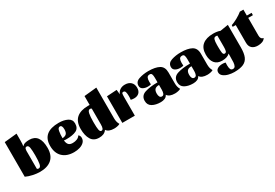

<svg xmlns="http://www.w3.org/2000/svg" viewBox="54 -1857 4560 3189"><g transform="rotate(-30 2334.5 -262.0)"><path d="M285 -601Q285 -517 277 -485Q302 -512 335.5 -521Q369 -530 415 -530Q614 -530 614 -262Q614 -120 534 -49Q454 22 307 22Q247 22 172.5 6Q98 -10 45 -36V-700L285 -724ZM315 -38Q353 -38 363.5 -96.5Q374 -155 374 -257Q374 -353 365.5 -404Q357 -455 323 -455Q297 -455 290.5 -431Q284 -407 284.5 -382Q285 -357 285 -350V-50Q296 -38 315 -38Z M1189 -124Q1189 -74 1156 -41.5Q1123 -9 1071.5 6.5Q1020 22 964 22Q824 22 745 -53.5Q666 -129 666 -268Q666 -530 980 -530Q1076 -530 1144.5 -496Q1213 -462 1213 -386Q1213 -294 1146 -261.5Q1079 -229 959 -229Q926 -229 910 -233Q915 -178 939.5 -150Q964 -122 1019 -122Q1063 -122 1101 -137.5Q1139 -153 1158 -186Q1173 -178 1181 -161Q1189 -144 1189 -124ZM909 -276Q963 -280 986.5 -305.5Q1010 -331 1010 -389Q1010 -468 967 -468Q930 -468 919 -408Q908 -348 909 -276Z M1846 -10Q1828 2 1795.5 8.5Q1763 15 1736 15Q1627 15 1589 -44Q1563 -8 1527.5 7Q1492 22 1443 22Q1339 22 1292.5 -55.5Q1246 -133 1246 -258Q1246 -396 1322.5 -463Q1399 -530 1543 -530H1575V-700L1815 -724V-134Q1815 -99 1822 -69Q1829 -39 1846 -10ZM1546 -470Q1510 -470 1498.5 -412Q1487 -354 1487 -263V-232Q1487 -150 1495 -104.5Q1503 -59 1532 -59Q1575 -59 1575 -156V-459Q1564 -470 1546 -470Z M2136 -353V0H1896V-510L2088 -522L2098 -432Q2116 -480 2155.5 -505Q2195 -530 2248 -530Q2319 -530 2360.5 -491.5Q2402 -453 2402 -383Q2402 -322 2367.5 -288Q2333 -254 2271 -254Q2258 -254 2237 -256.5Q2216 -259 2208 -264Q2213 -287 2213 -330Q2213 -379 2204.5 -409Q2196 -439 2166 -439Q2145 -439 2140.5 -421Q2136 -403 2136 -353Z M2623 22Q2528 22 2464 -14Q2400 -50 2400 -129Q2400 -228 2495.5 -259.5Q2591 -291 2739 -291V-378Q2739 -421 2730 -446Q2721 -471 2691 -471Q2652 -471 2638.5 -444.5Q2625 -418 2625 -370Q2625 -351 2627 -317Q2619 -313 2599.5 -311Q2580 -309 2567 -309Q2513 -309 2474.5 -331Q2436 -353 2436 -398Q2436 -475 2518.5 -502.5Q2601 -530 2698 -530Q2831 -530 2905 -489.5Q2979 -449 2979 -342V-134Q2979 -99 2986 -69Q2993 -39 3010 -10Q2992 2 2959.5 8.5Q2927 15 2901 15Q2791 15 2754 -44Q2739 -9 2704 6.5Q2669 22 2623 22ZM2739 -148V-241Q2682 -241 2658 -215.5Q2634 -190 2634 -133Q2634 -98 2646.5 -74.5Q2659 -51 2687 -51Q2716 -51 2727.5 -79.5Q2739 -108 2739 -148Z M3245 22Q3150 22 3086 -14Q3022 -50 3022 -129Q3022 -228 3117.5 -259.5Q3213 -291 3361 -291V-378Q3361 -421 3352 -446Q3343 -471 3313 -471Q3274 -471 3260.5 -444.5Q3247 -418 3247 -370Q3247 -351 3249 -317Q3241 -313 3221.5 -311Q3202 -309 3189 -309Q3135 -309 3096.5 -331Q3058 -353 3058 -398Q3058 -475 3140.5 -502.5Q3223 -530 3320 -530Q3453 -530 3527 -489.5Q3601 -449 3601 -342V-134Q3601 -99 3608 -69Q3615 -39 3632 -10Q3614 2 3581.5 8.5Q3549 15 3523 15Q3413 15 3376 -44Q3361 -9 3326 6.5Q3291 22 3245 22ZM3361 -148V-241Q3304 -241 3280 -215.5Q3256 -190 3256 -133Q3256 -98 3268.5 -74.5Q3281 -51 3309 -51Q3338 -51 3349.5 -79.5Q3361 -108 3361 -148Z M4000 -77V-115Q3953 -65 3852 -65Q3757 -65 3710 -124Q3663 -183 3663 -286Q3663 -410 3736 -470Q3809 -530 3941 -530Q4019 -530 4073 -509L4228 -534V-101Q4228 12 4200 77Q4172 142 4108 171Q4044 200 3931 200Q3879 200 3824 186.5Q3769 173 3731 143.5Q3693 114 3693 71Q3693 26 3731 4Q3769 -18 3823 -18Q3837 -18 3856.5 -16Q3876 -14 3883 -10Q3883 8 3882 17L3881 43Q3881 89 3892.5 116.5Q3904 144 3937 144Q3967 144 3980.5 119Q3994 94 3997 51Q4000 8 4000 -77ZM3959 -470Q3926 -470 3915.5 -434.5Q3905 -399 3905 -339V-293Q3905 -226 3911 -186Q3917 -146 3945 -146Q3973 -146 3980.5 -175Q3988 -204 3988 -249V-466Q3981 -470 3971 -470Q3961 -470 3959 -470Z M4281 -465 4282 -497Q4334 -514 4401 -551Q4468 -588 4510 -624H4578V-510H4669V-465H4579V-124Q4579 -92 4591.5 -73Q4604 -54 4634 -46Q4613 -13 4575 1Q4537 15 4492 15Q4420 15 4380 -21Q4340 -57 4340 -126V-465Z"/></g></svg>

Font: Sansita Black
Style: Regular
Weight: 900
Designer: Pablo Cosgaya
Foundry: Omnibus-Type
Version: Version 1.006; ttfautohint (v1.5)